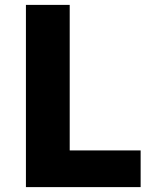

<svg xmlns="http://www.w3.org/2000/svg" viewBox="-20 -765 638 785"><path d="M86 0H555V-150H265V-745H86Z"/></svg>

Font: Noto Sans CJK TC Black
Style: Regular
Weight: 900
Designer: Ryoko NISHIZUKA 西塚涼子 (kana, bopomofo & ideographs); Paul D. Hunt (Latin, Greek & Cyrillic); Sandoll Communications 산돌커뮤니
Foundry: Adobe
Version: Version 2.004;hotconv 1.0.118;makeotfexe 2.5.65603